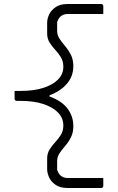

<svg xmlns="http://www.w3.org/2000/svg" viewBox="-20 -780 590 961"><path d="M347 -149Q347 -116 335 -92.5Q323 -69 306.5 -50Q290 -31 278 -13Q266 5 266 26Q266 37 266 48Q266 59 266 70Q273 91 286 101Q299 111 321 111Q363 111 405 111Q447 111 489 111H497Q497 121 497 130.5Q497 140 497 150Q497 155 494 158Q491 161 486 161H319Q281 161 258 145Q235 129 225.5 107Q216 85 216 68V14Q216 -12 228 -31.5Q240 -51 256.5 -68.5Q273 -86 285 -105.5Q297 -125 297 -152Q297 -189 270.5 -216.5Q244 -244 196.5 -259.5Q149 -275 85 -275H64Q59 -275 56 -278Q53 -281 53 -286Q53 -296 53 -305.5Q53 -315 53 -325H85Q149 -325 196.5 -340Q244 -355 270.5 -382Q297 -409 297 -446Q297 -473 285 -493Q273 -513 256.5 -530.5Q240 -548 228 -567.5Q216 -587 216 -613V-667Q216 -685 225.5 -706.5Q235 -728 258 -744Q281 -760 319 -760H486Q491 -760 494 -757Q497 -754 497 -749Q497 -739 497 -729.5Q497 -720 497 -710H489Q447 -710 405 -710Q363 -710 321 -710Q299 -710 286 -700Q273 -690 266 -669Q266 -658 266 -647Q266 -636 266 -625Q266 -604 278 -586Q290 -568 306.5 -548.5Q323 -529 335 -505.5Q347 -482 347 -449Q347 -399 316 -362Q285 -325 228 -303V-297Q289 -275 318 -236.5Q347 -198 347 -149Z"/></svg>

Font: Recursive Light
Style: Regular
Weight: 300
Version: Version 1.085